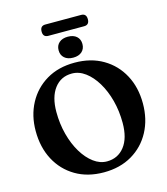

<svg xmlns="http://www.w3.org/2000/svg" viewBox="-143 -1116 1085 1245"><g transform="rotate(-15 399.0 -494.0)"><path d="M397.5 -717.5Q506.5 -717.5 587.5 -670Q668.5 -622.5 713.2 -539.2Q758 -456 758 -348Q758 -242 713.8 -159Q669.5 -76 588.8 -28.5Q508 19 399.5 19Q290.5 19 209.8 -28.8Q129 -76.5 84.5 -160.5Q40 -244.5 40 -354.5Q40 -457.5 84 -539.8Q128 -622 208.2 -669.8Q288.5 -717.5 397.5 -717.5ZM598.5 -260Q598.5 -339.5 579.8 -410.5Q561 -481.5 528 -536.2Q495 -591 452.5 -622.5Q410 -654 362.5 -654Q288.5 -654 245 -596.8Q201.5 -539.5 201.5 -439Q201.5 -359 220.5 -287.5Q239.5 -216 272.5 -161.5Q305.5 -107 347.8 -75.8Q390 -44.5 436.5 -44.5Q510 -44.5 554.2 -100.8Q598.5 -157 598.5 -260ZM399 -751Q362 -751 340.5 -770Q319 -789 319 -821.5Q319 -853.5 340.5 -872.5Q362 -891.5 399 -891.5Q436.5 -891.5 457.8 -872.5Q479 -853.5 479 -821.5Q479 -789.5 457.8 -770.2Q436.5 -751 399 -751ZM244 -967Q244 -1005.5 279 -1005.5H519.5Q554.5 -1005.5 554.5 -967.5Q554.5 -929.5 519.5 -929.5H279Q244 -929.5 244 -967Z"/></g></svg>

Font: Fraunces 9pt Soft SemiBold
Style: Regular
Weight: 600
Version: Version 1.000;[b76b70a41]